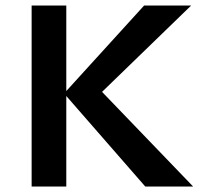

<svg xmlns="http://www.w3.org/2000/svg" viewBox="-20 -678 740 698"><path d="M508 0 221 -329V0H95V-658H221V-347L504 -658H675L351 -344L682 0Z"/></svg>

Font: Ysabeau SC
Style: Bold
Weight: 700
Designer: Christian Thalmann (Catharsis Fonts)
Version: Version 0.003